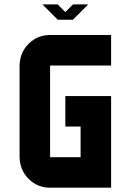

<svg xmlns="http://www.w3.org/2000/svg" viewBox="-20 -871 606 891"><path d="M389.6 -850.6 318.8 -779.8V-779.3H247.6V-779.8L176.8 -850.6H247.6L283.2 -814.9L318.8 -850.6ZM212.4 -566.9V-141.6H354V-283.7H283.2V-425.3H495.6V0H212.4Q153.8 0 113 -40.8Q72.3 -81.5 70.8 -141.6V-566.9Q72.3 -627.4 113 -668Q153.8 -708.5 212.4 -708.5H495.6V-566.9Z"/></svg>

Font: Blazma
Style: Regular
Weight: 400
Designer: GGBotNet
Version: 1.00